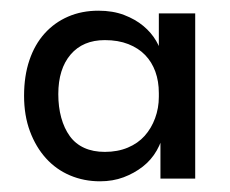

<svg xmlns="http://www.w3.org/2000/svg" viewBox="-20 -725 430 359"><path d="M167 -386Q191 -386 211 -393.5Q231 -401 247 -413.5Q263 -426 273 -443.5Q283 -461 287 -481L277 -544Q277 -523 270 -504Q263 -485 250.5 -471Q238 -457 219 -449Q200 -441 176 -441Q154 -441 137.5 -448.5Q121 -456 110.5 -470.5Q100 -485 94.5 -505Q89 -525 89 -549Q89 -596 112 -623Q135 -650 176 -650Q201 -650 220 -642.5Q239 -635 251.5 -622Q264 -609 270.5 -591Q277 -573 277 -551L284 -618Q281 -633 272 -648.5Q263 -664 248 -676.5Q233 -689 212 -697Q191 -705 164 -705Q133 -705 107.5 -694Q82 -683 63.5 -662.5Q45 -642 35 -612.5Q25 -583 25 -546Q25 -509 36 -479.5Q47 -450 66 -429Q85 -408 111 -397Q137 -386 167 -386ZM277 -480 280 -470V-391H345V-700H277Z"/></svg>

Font: Tilda Sans VF
Style: Regular
Weight: 400
Designer: ParaType Ltd
Foundry: ParaType Ltd
Version: Version 1.010